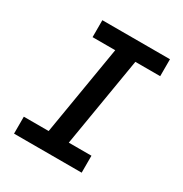

<svg xmlns="http://www.w3.org/2000/svg" viewBox="-171 -863 942 991"><g transform="rotate(30 300.0 -367.5)"><path d="M52 0V-101H200L289 -634H154V-735H557V-634H409L320 -101H455V0Z"/></g></svg>

Font: Iosevka SS04 Extended
Style: Bold Italic
Weight: 700
Width: 7
Italic angle: -9°
Monospace: yes
Designer: Belleve Invis
Foundry: Belleve Invis
Version: Version 19.0.0; ttfautohint (v1.8.4)